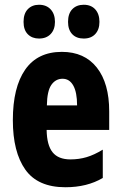

<svg xmlns="http://www.w3.org/2000/svg" viewBox="-20 -777 509 807"><path d="M240 -559Q335 -559 387 -493Q439 -427 439 -309V-231H176Q177 -167 201 -137Q225 -107 276 -107Q312 -107 344 -116.5Q376 -126 412 -148V-29Q346 10 255 10Q139 10 86.5 -64Q34 -138 34 -272Q34 -410 86 -484.5Q138 -559 240 -559ZM243 -446Q214 -446 196 -420.5Q178 -395 177 -334H304Q304 -389 288 -417.5Q272 -446 243 -446ZM79 -685Q79 -720 97 -738.5Q115 -757 144 -757Q175 -757 193 -737.5Q211 -718 211 -685Q211 -653 193 -634Q175 -615 144 -615Q115 -615 97 -633Q79 -651 79 -685ZM266 -685Q266 -720 284 -738.5Q302 -757 332 -757Q363 -757 380.5 -737.5Q398 -718 398 -685Q398 -653 380.5 -634Q363 -615 332 -615Q301 -615 283.5 -633.5Q266 -652 266 -685Z"/></svg>

Font: Noto Sans ExtraCondensed ExtraBold
Style: Regular
Weight: 800
Width: 2
Designer: Monotype Design Team
Foundry: Monotype Imaging Inc.
Version: Version 2.013; ttfautohint (v1.8.4.7-5d5b)